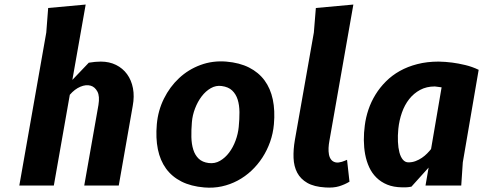

<svg xmlns="http://www.w3.org/2000/svg" viewBox="-20 -836 2176 865"><path d="M222.5 0H67L188.5 -689.5L197 -800L366 -815.5L306 -476L380 -553.5Q394 -556 407.8 -557.2Q421.5 -558.5 434 -558.5Q472.5 -558.5 502.8 -543.5Q533 -528.5 552.5 -501.8Q572 -475 579 -438.5Q586 -402 578 -359L515 0H359.5L423.5 -363Q430 -402.5 418.8 -423.5Q407.5 -444.5 388.5 -450Q367.5 -456 342 -445.2Q316.5 -434.5 294.5 -409Z M900 8.5Q840.5 3.5 797.5 -18.2Q754.5 -40 728 -76.5Q701.5 -113 691.2 -163.5Q681 -214 686.5 -276.5Q692 -338 718.5 -391.5Q745 -445 786.8 -484Q828.5 -523 883.2 -543.2Q938 -563.5 999.5 -558.5Q1059 -553.5 1102 -531.8Q1145 -510 1171.8 -473.8Q1198.5 -437.5 1209 -387.8Q1219.5 -338 1214 -276.5Q1210.5 -235.5 1197 -197.2Q1183.5 -159 1162.2 -126.2Q1141 -93.5 1112.8 -67Q1084.5 -40.5 1050.8 -22.5Q1017 -4.5 979 3.8Q941 12 900 8.5ZM1055.5 -264Q1059 -299 1058.8 -330.8Q1058.5 -362.5 1050.8 -387.2Q1043 -412 1026 -428.2Q1009 -444.5 978.5 -448.5Q953 -452 929.8 -438.8Q906.5 -425.5 888.5 -401.8Q870.5 -378 858.8 -347.5Q847 -317 844.5 -285.5Q841.5 -250 842.2 -218.2Q843 -186.5 850.8 -161.8Q858.5 -137 875.2 -121Q892 -105 920.5 -101.5Q948 -98 971.2 -111.5Q994.5 -125 1012.2 -148.5Q1030 -172 1041.2 -202.5Q1052.5 -233 1055.5 -264Z M1394 -689.5 1403 -800 1572 -815.5 1464 -201.5Q1461 -185.5 1460.2 -169.5Q1459.5 -153.5 1462 -140Q1464.5 -126.5 1471.8 -117Q1479 -107.5 1492 -104.5Q1498.5 -103 1506 -104Q1513.5 -105 1520.8 -107.2Q1528 -109.5 1533.8 -112Q1539.5 -114.5 1543.5 -116L1554.5 -17.5Q1533 -4.5 1507.8 3.2Q1482.5 11 1445.5 8.5Q1395 5.5 1364.5 -12Q1334 -29.5 1319 -58Q1304 -86.5 1302.5 -124.2Q1301 -162 1308.5 -205.5Z M1969.5 -442.5Q1959.5 -444 1951 -445Q1942.5 -446 1939 -446.5Q1901.5 -446.5 1872.8 -431Q1844 -415.5 1823.5 -389.5Q1803 -363.5 1790.8 -328.8Q1778.5 -294 1774.5 -255Q1771.5 -224.5 1772.8 -197.2Q1774 -170 1779.5 -149.2Q1785 -128.5 1795.2 -116.5Q1805.5 -104.5 1820 -104.5Q1837 -104.5 1852.2 -110.2Q1867.5 -116 1880.8 -125Q1894 -134 1904.2 -144.5Q1914.5 -155 1922 -164.5ZM1791.5 8Q1753 7.5 1724.5 -4.2Q1696 -16 1675.8 -36Q1655.5 -56 1643.2 -82.8Q1631 -109.5 1625.2 -140.2Q1619.5 -171 1619.2 -204.5Q1619 -238 1623.5 -271Q1628 -307 1640 -342.5Q1652 -378 1671.8 -410Q1691.5 -442 1718.8 -469.2Q1746 -496.5 1781.2 -516.2Q1816.5 -536 1860.2 -547.2Q1904 -558.5 1956 -558.5Q1986.5 -558 2017.5 -554Q2044.5 -550.5 2076 -543Q2107.5 -535.5 2136.5 -521.5L2065 -104.5L2058 0H1897L1911 -81L1833.5 5Q1828 6 1819 7.2Q1810 8.5 1791.5 8Z"/></svg>

Font: B612
Style: Bold Italic
Weight: 700
Italic angle: -10°
Designer: Nicolas Chauveau, Thomas Paillot, Jonathan Favre-Lamarine, Jean-Luc Vinot
Foundry: AIRBUS
Version: Version 1.008